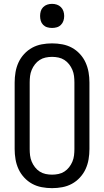

<svg xmlns="http://www.w3.org/2000/svg" viewBox="-20 -968 540 996"><path d="M250 8Q223 8 196.5 3Q170 -2 147 -14.5Q124 -27 105.5 -47Q87 -67 76 -91Q65 -115 60.5 -141.5Q56 -168 56 -195V-540Q56 -567 60.5 -593.5Q65 -620 76 -644Q87 -668 105.5 -688Q124 -708 147 -720.5Q170 -733 196.5 -738Q223 -743 250 -743Q277 -743 303.5 -738Q330 -733 353 -720.5Q376 -708 394.5 -688Q413 -668 424 -643.5Q435 -619 439.5 -593Q444 -567 444 -540V-195Q444 -168 439.5 -141.5Q435 -115 424 -91Q413 -67 394.5 -47Q376 -27 353 -14.5Q330 -2 303.5 3Q277 8 250 8ZM250 -62Q267 -62 283.5 -65.5Q300 -69 314 -78Q328 -87 338.5 -100.5Q349 -114 355.5 -129.5Q362 -145 364 -161.5Q366 -178 366 -195V-540Q366 -557 364 -573.5Q362 -590 355.5 -605.5Q349 -621 338.5 -634.5Q328 -648 314 -657Q300 -666 283.5 -669.5Q267 -673 250 -673Q233 -673 216.5 -669.5Q200 -666 186 -657Q172 -648 161.5 -634.5Q151 -621 144.5 -605.5Q138 -590 136 -573.5Q134 -557 134 -540V-195Q134 -178 136 -161.5Q138 -145 144.5 -129.5Q151 -114 161.5 -100.5Q172 -87 186 -78Q200 -69 216.5 -65.5Q233 -62 250 -62ZM250 -823Q237 -823 225 -826.5Q213 -830 204 -839Q195 -848 191.5 -860Q188 -872 188 -885Q188 -898 191.5 -910Q195 -922 204 -931Q213 -940 225 -944Q237 -948 250 -948Q263 -948 275 -944Q287 -940 296 -931Q305 -922 309 -910Q313 -898 313 -885Q313 -872 309 -860Q305 -848 296 -839Q287 -830 275 -826.5Q263 -823 250 -823Z"/></svg>

Font: Iosevka Term
Style: Regular
Weight: 400
Monospace: yes
Designer: Belleve Invis
Foundry: Belleve Invis
Version: Version 30.0.1